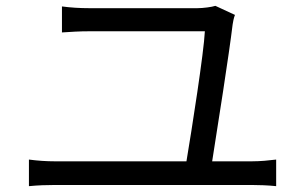

<svg xmlns="http://www.w3.org/2000/svg" viewBox="-20 -694 1040 657"><path d="M706 -142C723 -249 765 -516 776 -610C777 -618 780 -633 784 -643L717 -674C705 -670 675 -666 655 -666H286C253 -666 221 -668 192 -672V-583C223 -585 250 -587 287 -587H681C678 -517 636 -249 618 -142H167C139 -142 109 -144 79 -148V-57C110 -60 139 -61 167 -61H842C862 -61 898 -60 925 -57V-148C900 -145 872 -142 842 -142Z"/></svg>

Font: Noto Sans CJK KR Regular
Style: Regular
Weight: 400
Designer: Ryoko NISHIZUKA (kana & ideographs); Paul D. Hunt (Latin, Greek & Cyrillic); Wenlong ZHANG (bopomofo); Sandoll Communica
Foundry: Adobe Systems Incorporated
Version: Version 1.004;PS 1.004;hotconv 1.0.82;makeotf.lib2.5.63406